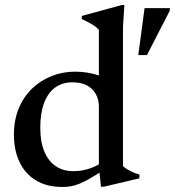

<svg xmlns="http://www.w3.org/2000/svg" viewBox="-20 -734 696 765"><path d="M374 -309.5Q374 -351 347 -378.5Q320 -406 268.5 -406Q228 -406 199.2 -384.8Q170.5 -363.5 155.5 -323.2Q140.5 -283 140.5 -225Q140.5 -168 157 -129.5Q173.5 -91 202.8 -71.5Q232 -52 272 -52Q306 -52 338.2 -62.8Q370.5 -73.5 400.5 -97.5L401 -62Q367.5 -40 343 -25.5Q318.5 -11 299.2 -3Q280 5 263.2 8Q246.5 11 229 11Q166.5 11 123.2 -15.2Q80 -41.5 57.8 -88.5Q35.5 -135.5 35.5 -196.5Q35.5 -256.5 55 -303Q74.5 -349.5 108.8 -382Q143 -414.5 186.8 -431.5Q230.5 -448.5 279.5 -448.5Q304.5 -448.5 328.8 -444.5Q353 -440.5 378.5 -432Q404 -423.5 432.5 -409.5L374 -388V-615Q367.5 -623 357.5 -630Q347.5 -637 334.5 -644Q321.5 -651 306 -658V-670.5L465 -714H475.5L470 -625.5V-72.5Q474.5 -67.5 482.2 -62.5Q490 -57.5 499 -52.8Q508 -48 517.2 -44.5Q526.5 -41 535.5 -39V-23.5L393.5 10H382.5L374 -67ZM531 -514.5 556 -701.5H656.5V-691.5L565.5 -514.5Z"/></svg>

Font: Newsreader 24pt Medium
Style: Regular
Weight: 500
Designer: Hugues Gentile
Foundry: Production Type
Version: Version 1.003